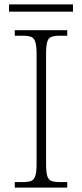

<svg xmlns="http://www.w3.org/2000/svg" viewBox="-20 -851 374 871"><path d="M47 0V-25H84Q109 -25 122 -30.5Q135 -36 140.5 -54Q146 -72 146 -109V-605Q146 -642 140.5 -660Q135 -678 122 -683.5Q109 -689 84 -689H47V-714H285V-689H251Q226 -689 212.5 -683.5Q199 -678 194 -660Q189 -642 189 -605V-109Q189 -72 194 -54Q199 -36 212.5 -30.5Q226 -25 251 -25H285V0ZM21 -798V-831H311V-798Z"/></svg>

Font: Noto Serif Malayalam ExtraLight
Style: Regular
Weight: 200
Designer: Indian type Foundry, Jelle Bosma, Monotype Design Team
Foundry: Monotype Imaging Inc.
Version: Version 2.104; ttfautohint (v1.8.4.7-5d5b)